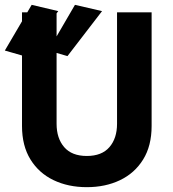

<svg xmlns="http://www.w3.org/2000/svg" viewBox="-20 -751 717 794"><path d="M80 -519 0 -542 111 -731 221 -705ZM259 -519 180 -542 290 -731 402 -705ZM71 -700H214V-239Q214 -179 245.5 -142.5Q277 -106 339 -106Q401 -106 432.5 -142.5Q464 -179 464 -239V-700H607V-230Q607 -148 572 -91.5Q537 -35 476.5 -6Q416 23 339 23Q262 23 201.5 -6Q141 -35 106 -91.5Q71 -148 71 -230Z"/></svg>

Font: Von Semi
Style: Regular
Weight: 600
Version: Version 4.000; ttfautohint (v1.8.4.7-5d5b)